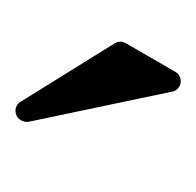

<svg xmlns="http://www.w3.org/2000/svg" viewBox="-77 -927 464 454"><g transform="rotate(30 155.0 -700.0)"><path d="M310.1 -815.9Q310.1 -803.2 300.8 -795.9L43 -564.9Q35.6 -559.1 25.9 -559.1Q14.6 -559.1 7.3 -566.7Q0 -574.2 0 -584Q0 -590.8 2.9 -596.2L127 -828.1Q134.8 -840.8 149.9 -840.8H284.2Q295.4 -840.8 302.7 -833.3Q310.1 -825.7 310.1 -815.9Z"/></g></svg>

Font: Ribeye
Style: Regular
Weight: 400
Designer: Astigmatic (AOETI)
Foundry: Astigmatic (AOETI)
Version: Version 1.000